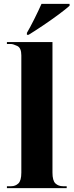

<svg xmlns="http://www.w3.org/2000/svg" viewBox="-20 -979 384 999"><path d="M16 0H327V-10H308Q284 -10 268.5 -24.5Q253 -39 253 -81V-760H16V-750H38Q48 -750 69.5 -740Q91 -730 91 -691V-81Q91 -39 75.5 -24.5Q60 -10 38 -10H16ZM120 -798H129Q160 -817 202.5 -845.5Q245 -874 283.5 -902.5Q322 -931 342 -949V-959H196Q181 -925 158 -879Q135 -833 120 -808Z"/></svg>

Font: Noto Serif Display SemiCondensed Extra
Style: Regular
Weight: 800
Width: 4
Designer: Monotype Design Team
Foundry: Monotype Imaging Inc.
Version: Version 1.900